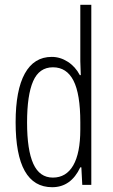

<svg xmlns="http://www.w3.org/2000/svg" viewBox="-20 -780 476 810"><path d="M365.2 0H327.1L323.2 -74.2H318.8Q279.3 9.8 200.2 9.8Q45.9 9.8 45.9 -264.2Q45.9 -399.4 84.7 -469.7Q123.5 -540 198.2 -540Q233.9 -540 265.9 -519.5Q297.9 -499 316.9 -462.9H320.8L318.8 -522V-759.8H365.2ZM318.8 -233.9V-264.2Q318.8 -383.8 290 -439.9Q261.2 -496.1 203.4 -496.1Q145.5 -496.1 119.9 -437.7Q94.2 -379.4 94.2 -263.2Q94.2 -147 120.6 -88.9Q147 -30.8 203.1 -30.8Q259.3 -30.8 289.1 -82.5Q318.8 -134.3 318.8 -233.9Z"/></svg>

Font: Open Sans Hebrew Condensed Light
Style: Regular
Weight: 300
Width: 3
Foundry: Ascender Corporation, Yanek Iontef
Version: Version 2.001;PS 002.001;hotconv 1.0.70;makeotf.lib2.5.58329